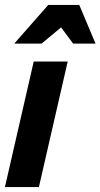

<svg xmlns="http://www.w3.org/2000/svg" viewBox="-34 -760 408 780"><path d="M-14 0 103 -510H241L124 0ZM24 -583 162 -740H288L354 -583H263L176 -700H276L135 -583Z"/></svg>

Font: Instrument Sans Condensed
Style: Bold Italic
Weight: 700
Width: 3
Italic angle: -13°
Designer: Rodrigo Fuenzalida
Foundry: fragTYPE
Version: Version 1.000;gftools[0.9.28]